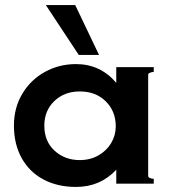

<svg xmlns="http://www.w3.org/2000/svg" viewBox="-20 -725 673 758"><path d="M587 -441Q580 -441 572.5 -438Q565 -435 565 -430V-30Q565 -25 572.5 -22Q580 -19 587 -19V0H439V-55Q376 13 280 13Q207 13 151.5 -16.5Q96 -46 65.5 -101Q35 -156 35 -229Q35 -300 68.5 -355.5Q102 -411 158 -441.5Q214 -472 280 -472Q376 -472 439 -398V-460H587ZM437 -226Q437 -286 397.5 -325Q358 -364 295 -364Q234 -364 194.5 -326Q155 -288 155 -229Q155 -167 195.5 -130Q236 -93 295 -93Q336 -93 368.5 -111.5Q401 -130 419 -160.5Q437 -191 437 -226ZM291 -508 161 -705H277L371 -508Z"/></svg>

Font: Aoboshi One
Style: Regular
Weight: 400
Designer: IKIMOJI
Foundry: Natsumi Matsuba
Version: Version 1.000; ttfautohint (v1.8.3)